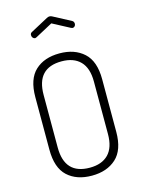

<svg xmlns="http://www.w3.org/2000/svg" viewBox="-139 -1033 826 1118"><g transform="rotate(-15 273.5 -474.0)"><path d="M273 -912 169 -856Q168 -856 165 -854.5Q162 -853 161 -853Q153 -853 147 -859.5Q141 -866 141 -876Q141 -888 152 -893L256 -949Q264 -954 273 -954Q282 -954 290 -949L394 -894Q405 -888 405 -874Q405 -866 399.5 -860Q394 -854 386 -854L377 -857ZM273 6Q181 6 126.5 -44.5Q72 -95 72 -204V-521Q72 -630 126.5 -680.5Q181 -731 273 -731Q364 -731 419.5 -680.5Q475 -630 475 -521V-204Q475 -95 419.5 -44.5Q364 6 273 6ZM425 -204V-521Q425 -602 385.5 -642.5Q346 -683 273 -683Q122 -683 122 -521V-204Q122 -42 273 -42Q346 -42 385.5 -82.5Q425 -123 425 -204Z"/></g></svg>

Font: Dosis
Style: Light
Weight: 300
Designer: Edgar Tolentino, Pablo Impallari, Igino Marini
Foundry: Edgar Tolentino, Pablo Impallari, Igino Marini
Version: Version 1.007